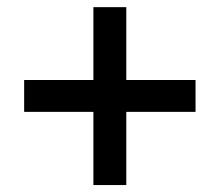

<svg xmlns="http://www.w3.org/2000/svg" viewBox="-20 -620 626 547"><path d="M246.1 -92.8V-599.6H339.8V-92.8ZM48.8 -301.3V-392.1H537.1V-301.3Z"/></svg>

Font: Cascadia Mono
Style: Regular
Weight: 400
Monospace: yes
Designer: Aaron Bell
Foundry: Saja Typeworks
Version: Version 2102.003